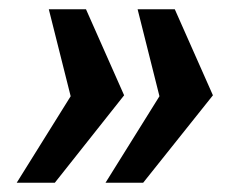

<svg xmlns="http://www.w3.org/2000/svg" viewBox="-20 -524 524 413"><path d="M132 -317 85 -504H165L247 -319L98 -131H16ZM323 -317 276 -504H356L438 -319L288 -131H207Z"/></svg>

Font: Sansita Light Italic
Style: Regular
Weight: 300
Italic angle: -11°
Designer: Pablo Cosgaya
Foundry: Omnibus-Type
Version: Version 1.006